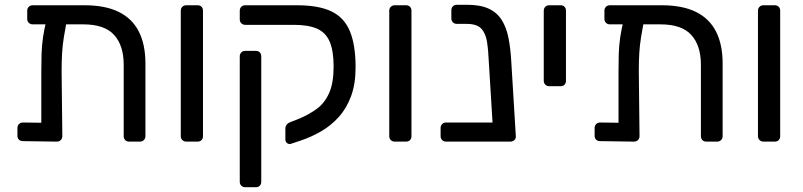

<svg xmlns="http://www.w3.org/2000/svg" viewBox="-20 -593 3364 804"><path d="M117 -491Q107 -491 100.5 -497.5Q94 -504 94 -514V-548Q94 -558 100.5 -564.5Q107 -571 117 -571H334Q420 -571 476.5 -543.5Q533 -516 561 -461.5Q589 -407 589 -327V-23Q589 -13 582.5 -6.5Q576 0 566 0H521Q510 0 504 -6.5Q498 -13 498 -23V-322Q498 -402 458 -446.5Q418 -491 329 -491ZM207 -540H232Q247 -540 254.5 -532.5Q262 -525 261 -514Q253 -472 247.5 -438Q242 -404 240 -370.5Q238 -337 238 -295L241 -23Q241 -13 234.5 -6.5Q228 0 218 0L76 -2Q66 -2 59.5 -8Q53 -14 53 -25V-57Q53 -67 59.5 -73.5Q66 -80 76 -80L153 -79V-291Q153 -332 154 -366.5Q155 -401 160 -436Q165 -471 176 -515Q179 -526 185.5 -533Q192 -540 207 -540Z M760 0Q750 0 743.5 -6.5Q737 -13 737 -23V-548Q737 -558 743.5 -564.5Q750 -571 760 -571H807Q818 -571 824 -564.5Q830 -558 830 -548V-23Q830 -13 824 -6.5Q818 0 807 0Z M1007 191Q997 191 990.5 184.5Q984 178 984 168V-357Q984 -367 990.5 -373.5Q997 -380 1007 -380H1051Q1062 -380 1068 -373.5Q1074 -367 1074 -357V168Q1074 178 1068 184.5Q1062 191 1051 191ZM1199 9Q1190 12 1182.5 6.5Q1175 1 1175 -9V-55Q1175 -64 1180.5 -71Q1186 -78 1197 -82L1235 -97Q1275 -114 1307.5 -138Q1340 -162 1358.5 -204Q1377 -246 1377 -314Q1377 -379 1361 -417.5Q1345 -456 1308.5 -472.5Q1272 -489 1210 -489H1007Q997 -489 990.5 -495.5Q984 -502 984 -512V-548Q984 -558 990.5 -564.5Q997 -571 1007 -571H1223Q1315 -571 1368.5 -545Q1422 -519 1445.5 -461.5Q1469 -404 1469 -311Q1469 -241 1450 -190Q1431 -139 1398.5 -103Q1366 -67 1325.5 -43.5Q1285 -20 1241 -5Z M1633 0Q1623 0 1616.5 -6.5Q1610 -13 1610 -23V-548Q1610 -558 1616.5 -564.5Q1623 -571 1633 -571H1680Q1691 -571 1697 -564.5Q1703 -558 1703 -548V-23Q1703 -13 1697 -6.5Q1691 0 1680 0Z M1848 0Q1838 0 1831.5 -6.5Q1825 -13 1825 -23V-57Q1825 -67 1831.5 -73.5Q1838 -80 1848 -80H2130V-19Q2130 -9 2123.5 -4.5Q2117 0 2107 0ZM2069 0Q2059 0 2053.5 -6.5Q2048 -13 2046 -23L2027 -332Q2025 -381 2019.5 -417Q2014 -453 1995.5 -473Q1977 -493 1934 -493H1893Q1883 -493 1876.5 -499.5Q1870 -506 1870 -516V-550Q1870 -560 1876.5 -566.5Q1883 -573 1893 -573H1935Q1992 -573 2027 -556.5Q2062 -540 2081.5 -508.5Q2101 -477 2109.5 -433Q2118 -389 2121 -335L2140 -23Q2141 -13 2134 -6.5Q2127 0 2117 0Z M2280 -232Q2270 -232 2263.5 -238.5Q2257 -245 2257 -255V-548Q2257 -558 2263.5 -564.5Q2270 -571 2280 -571H2328Q2338 -571 2344 -564.5Q2350 -558 2350 -548V-255Q2350 -245 2344 -238.5Q2338 -232 2328 -232Z M2534 -491Q2524 -491 2517.5 -497.5Q2511 -504 2511 -514V-548Q2511 -558 2517.5 -564.5Q2524 -571 2534 -571H2751Q2837 -571 2893.5 -543.5Q2950 -516 2978 -461.5Q3006 -407 3006 -327V-23Q3006 -13 2999.5 -6.5Q2993 0 2983 0H2938Q2927 0 2921 -6.5Q2915 -13 2915 -23V-322Q2915 -402 2875 -446.5Q2835 -491 2746 -491ZM2624 -540H2649Q2664 -540 2671.5 -532.5Q2679 -525 2678 -514Q2670 -472 2664.5 -438Q2659 -404 2657 -370.5Q2655 -337 2655 -295L2658 -23Q2658 -13 2651.5 -6.5Q2645 0 2635 0L2493 -2Q2483 -2 2476.5 -8Q2470 -14 2470 -25V-57Q2470 -67 2476.5 -73.5Q2483 -80 2493 -80L2570 -79V-291Q2570 -332 2571 -366.5Q2572 -401 2577 -436Q2582 -471 2593 -515Q2596 -526 2602.5 -533Q2609 -540 2624 -540Z M3177 0Q3167 0 3160.5 -6.5Q3154 -13 3154 -23V-548Q3154 -558 3160.5 -564.5Q3167 -571 3177 -571H3224Q3235 -571 3241 -564.5Q3247 -558 3247 -548V-23Q3247 -13 3241 -6.5Q3235 0 3224 0Z"/></svg>

Font: DVN-Rubik
Style: Regular
Weight: 400
Designer: Hubert and Fischer
Foundry: Hubert & Fischer
Version: Version 2.102